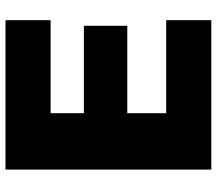

<svg xmlns="http://www.w3.org/2000/svg" viewBox="-64 -706 770 681"><g transform="rotate(-90 320.5 -365.0)"><path d="M60 0V-730H590V-570H260V-452H570V-298H260V-160H590V0Z"/></g></svg>

Font: M PLUS 1 Black
Style: Regular
Weight: 900
Designer: Coji Morishita
Foundry: UNDERFOREST DESIGN
Version: Version 1.001